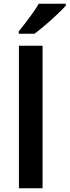

<svg xmlns="http://www.w3.org/2000/svg" viewBox="-20 -1097 371 1024"><path d="M207 -93H81V-853H207ZM331 -1067Q315 -1049 284.5 -1020Q254 -991 221 -963Q188 -935 164 -917H80V-930Q95 -948 115 -974Q135 -1000 154.5 -1027.5Q174 -1055 187 -1077H331Z"/></svg>

Font: Noto Sans Telugu UI SemiBold
Style: Regular
Weight: 600
Designer: Jelle Bosma - Monotype Design Team
Foundry: Monotype Imaging Inc.
Version: Version 2.005; ttfautohint (v1.8.4.7-5d5b)